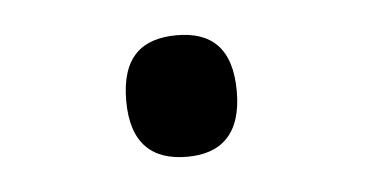

<svg xmlns="http://www.w3.org/2000/svg" viewBox="-26 -677 365 192"><g transform="rotate(-5 156.0 -581.0)"><path d="M156 -520C190 -520 211 -538 211 -581C211 -625 190 -642 156 -642C121 -642 100 -625 100 -581C100 -538 121 -520 156 -520Z"/></g></svg>

Font: Noto Serif Devanagari Condensed SemiBold
Style: Regular
Weight: 600
Width: 3
Designer: Universal Thirst, Indian Type Foundry and the Monotype Design Team
Foundry: Monotype Imaging Inc.
Version: Version 2.004